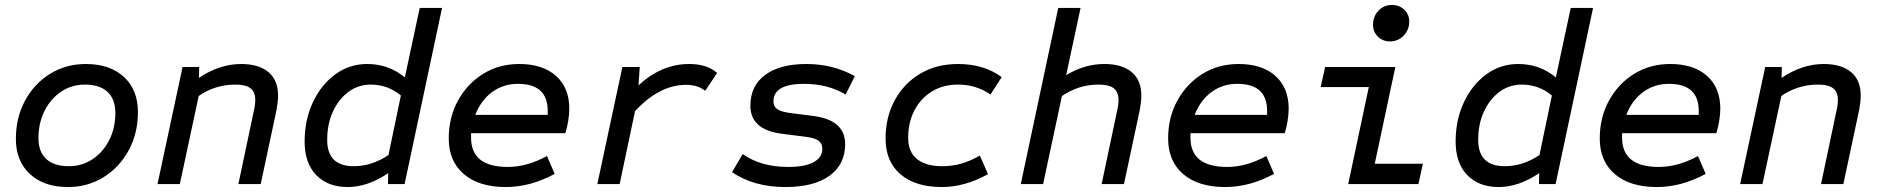

<svg xmlns="http://www.w3.org/2000/svg" viewBox="-20 -742 7580 774"><path d="M254 12Q157 12 100.5 -40.5Q44 -93 44 -182Q44 -268 81 -336.5Q118 -405 182 -444.5Q246 -484 326 -484Q423 -484 479.5 -432Q536 -380 536 -290Q536 -205 499 -136.5Q462 -68 398 -28Q334 12 254 12ZM258 -72Q311 -72 353.5 -100.5Q396 -129 420.5 -177.5Q445 -226 445 -287Q445 -342 413.5 -371.5Q382 -401 322 -401Q269 -401 226.5 -372.5Q184 -344 159.5 -295Q135 -246 135 -185Q135 -130 166.5 -101Q198 -72 258 -72Z M615 0 716 -472H783L782 -428Q865 -484 952 -484Q1023 -484 1062 -451.5Q1101 -419 1101 -357Q1101 -342 1099 -327Q1097 -312 1095 -300L1031 0H941L1003 -294Q1006 -306 1007.5 -317.5Q1009 -329 1009 -339Q1009 -371 990 -386Q971 -401 929 -401Q887 -401 849.5 -389Q812 -377 781 -355L705 0Z M1382 12Q1301 12 1254.5 -36.5Q1208 -85 1208 -171Q1208 -259 1241.5 -330Q1275 -401 1332 -442.5Q1389 -484 1460 -484Q1547 -484 1612 -430L1672 -710H1762L1611 0H1544L1545 -44Q1462 12 1382 12ZM1406 -72Q1479 -72 1546 -117L1596 -357Q1543 -401 1475 -401Q1424 -401 1384.5 -371.5Q1345 -342 1322 -292Q1299 -242 1299 -178Q1299 -72 1406 -72Z M2019 12Q1911 12 1850 -40Q1789 -92 1789 -184Q1789 -269 1826.5 -337Q1864 -405 1928 -444.5Q1992 -484 2073 -484Q2168 -484 2221.5 -436Q2275 -388 2275 -304Q2275 -281 2270.5 -254Q2266 -227 2259 -205H1879V-187Q1879 -69 2027 -69Q2104 -69 2185 -113L2216 -41Q2118 12 2019 12ZM1896 -279H2188V-295Q2188 -404 2068 -404Q2009 -404 1964 -371Q1919 -338 1896 -279Z M2388 0 2489 -472H2559L2554 -398Q2647 -484 2758 -484Q2830 -484 2871 -448L2823 -376Q2792 -400 2746 -400Q2638 -400 2540 -294L2478 0Z M3146 12Q3019 12 2931 -48L2974 -121Q3047 -69 3158 -69Q3224 -69 3259.5 -88Q3295 -107 3295 -142Q3295 -163 3281 -174Q3267 -185 3232 -190L3131 -203Q3005 -219 3005 -316Q3005 -396 3064.5 -440Q3124 -484 3231 -484Q3338 -484 3426 -435L3389 -361Q3317 -404 3221 -404Q3098 -404 3098 -333Q3098 -313 3112.5 -302.5Q3127 -292 3161 -287L3262 -274Q3387 -257 3387 -161Q3387 -79 3324 -33.5Q3261 12 3146 12Z M3777 12Q3670 12 3610 -39.5Q3550 -91 3550 -183Q3550 -271 3587.5 -339Q3625 -407 3690.5 -445.5Q3756 -484 3842 -484Q3947 -484 4018 -431L3973 -361Q3915 -401 3842 -401Q3782 -401 3737 -373.5Q3692 -346 3666.5 -297.5Q3641 -249 3641 -186Q3641 -130 3676.5 -101Q3712 -72 3779 -72Q3818 -72 3854 -82Q3890 -92 3930 -115L3963 -40Q3869 12 3777 12Z M4095 0 4246 -710H4336L4278 -439Q4352 -484 4432 -484Q4503 -484 4542 -451.5Q4581 -419 4581 -357Q4581 -342 4579 -327Q4577 -312 4575 -300L4511 0H4421L4483 -294Q4486 -306 4487.5 -317.5Q4489 -329 4489 -339Q4489 -371 4470 -386Q4451 -401 4409 -401Q4367 -401 4330 -389Q4293 -377 4261 -355L4185 0Z M4919 12Q4811 12 4750 -40Q4689 -92 4689 -184Q4689 -269 4726.5 -337Q4764 -405 4828 -444.5Q4892 -484 4973 -484Q5068 -484 5121.5 -436Q5175 -388 5175 -304Q5175 -281 5170.5 -254Q5166 -227 5159 -205H4779V-187Q4779 -69 4927 -69Q5004 -69 5085 -113L5116 -41Q5018 12 4919 12ZM4796 -279H5088V-295Q5088 -404 4968 -404Q4909 -404 4864 -371Q4819 -338 4796 -279Z M5415 0 5498 -391H5304L5322 -472H5605L5522 -82H5716L5698 0ZM5584 -575Q5554 -575 5534.5 -594.5Q5515 -614 5515 -642Q5515 -676 5537 -699Q5559 -722 5591 -722Q5621 -722 5641 -703Q5661 -684 5661 -655Q5661 -622 5638.5 -598.5Q5616 -575 5584 -575Z M6022 12Q5941 12 5894.5 -36.5Q5848 -85 5848 -171Q5848 -259 5881.5 -330Q5915 -401 5972 -442.5Q6029 -484 6100 -484Q6187 -484 6252 -430L6312 -710H6402L6251 0H6184L6185 -44Q6102 12 6022 12ZM6046 -72Q6119 -72 6186 -117L6236 -357Q6183 -401 6115 -401Q6064 -401 6024.5 -371.5Q5985 -342 5962 -292Q5939 -242 5939 -178Q5939 -72 6046 -72Z M6659 12Q6551 12 6490 -40Q6429 -92 6429 -184Q6429 -269 6466.5 -337Q6504 -405 6568 -444.5Q6632 -484 6713 -484Q6808 -484 6861.5 -436Q6915 -388 6915 -304Q6915 -281 6910.5 -254Q6906 -227 6899 -205H6519V-187Q6519 -69 6667 -69Q6744 -69 6825 -113L6856 -41Q6758 12 6659 12ZM6536 -279H6828V-295Q6828 -404 6708 -404Q6649 -404 6604 -371Q6559 -338 6536 -279Z M6995 0 7096 -472H7163L7162 -428Q7245 -484 7332 -484Q7403 -484 7442 -451.5Q7481 -419 7481 -357Q7481 -342 7479 -327Q7477 -312 7475 -300L7411 0H7321L7383 -294Q7386 -306 7387.5 -317.5Q7389 -329 7389 -339Q7389 -371 7370 -386Q7351 -401 7309 -401Q7267 -401 7229.5 -389Q7192 -377 7161 -355L7085 0Z"/></svg>

Font: Sometype Mono Medium
Style: Italic
Weight: 500
Italic angle: -12°
Monospace: yes
Designer: Ryoichi Tsunekawa
Foundry: Dharma Type
Version: Version 1.000; ttfautohint (v1.8.3)